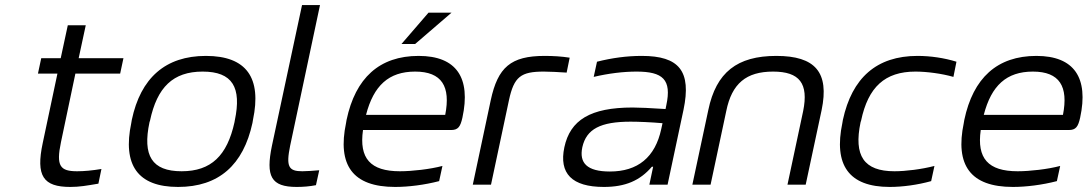

<svg xmlns="http://www.w3.org/2000/svg" viewBox="-20 -730 4300 759"><path d="M285 -53C218 -53 201 -73 221 -168L278 -439H455L468 -500H291L319 -630H248L220 -500H143L130 -439H207L149 -165C121 -34 151 9 258 9C294 9 322 4 369 -4L381 -62C345 -56 313 -53 285 -53Z M501 -256 499 -244C464 -78 524 9 684 9C845 9 942 -78 978 -244L980 -256C1015 -422 955 -509 794 -509C634 -509 536 -422 501 -256ZM571 -247 573 -253C601 -385 664 -447 781 -447C899 -447 936 -385 908 -253L907 -247C878 -115 815 -53 698 -53C580 -53 543 -115 571 -247Z M1175 -53C1121 -53 1110 -71 1127 -154L1245 -710H1174L1055 -154C1030 -33 1051 9 1153 9C1178 9 1204 7 1229 2L1242 -57C1220 -55 1191 -53 1175 -53Z M1808 -265C1842 -422 1785 -509 1635 -509C1480 -509 1385 -422 1350 -256L1348 -244C1313 -77 1374 9 1542 9C1595 9 1658 1 1716 -14L1729 -74C1680 -61 1609 -53 1561 -53C1444 -53 1399 -104 1415 -216H1763C1791 -216 1800 -229 1808 -265ZM1427 -276C1457 -392 1517 -447 1621 -447C1727 -447 1762 -388 1740 -276ZM1567 -556H1621L1765 -680H1674Z M2130 -447C2152 -447 2190 -445 2220 -443L2232 -502C2200 -507 2167 -509 2133 -509C1999 -509 1948 -464 1920 -334L1849 0H1921L1992 -334C2012 -427 2039 -447 2130 -447Z M2517 -509C2458 -509 2399 -501 2340 -486L2327 -426C2386 -440 2445 -447 2496 -447C2600 -447 2636 -416 2614 -314L2611 -299C2549 -303 2506 -305 2481 -305C2313 -305 2234 -255 2211 -148C2189 -44 2241 9 2367 9C2452 9 2510 -16 2557 -71H2562L2547 0H2619L2682 -296C2714 -449 2665 -509 2517 -509ZM2282 -148C2298 -220 2354 -249 2473 -249C2504 -249 2553 -247 2599 -243L2594 -220C2570 -108 2501 -52 2391 -52C2300 -52 2269 -86 2282 -148Z M2780 -295 2717 0H2789L2851 -291C2873 -400 2930 -447 3036 -447C3141 -447 3177 -400 3155 -291L3093 0H3165L3228 -295C3259 -444 3203 -509 3049 -509C2894 -509 2811 -444 2780 -295Z M3312 -256 3310 -244C3275 -78 3335 9 3497 9C3548 9 3607 1 3661 -14L3674 -74C3624 -61 3561 -53 3516 -53C3395 -53 3354 -114 3382 -247L3384 -253C3412 -386 3478 -447 3599 -447C3644 -447 3704 -439 3749 -426L3761 -486C3713 -501 3658 -509 3607 -509C3445 -509 3348 -422 3312 -256Z M4250 -265C4284 -422 4227 -509 4077 -509C3922 -509 3827 -422 3792 -256L3790 -244C3755 -77 3816 9 3984 9C4037 9 4100 1 4158 -14L4171 -74C4122 -61 4051 -53 4003 -53C3886 -53 3841 -104 3857 -216H4205C4233 -216 4242 -229 4250 -265ZM3869 -276C3899 -392 3959 -447 4063 -447C4169 -447 4204 -388 4182 -276Z"/></svg>

Font: LT Wave Text Light Italic
Style: Regular
Weight: 300
Designer: Daniel Lyons
Version: Version 2.5 (Glyphs App)